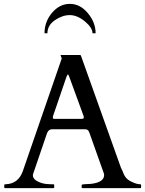

<svg xmlns="http://www.w3.org/2000/svg" viewBox="-20 -972 751 992"><path d="M260 -4Q260 0 256 0H6Q2 0 2 -4V-16Q2 -20 9 -20Q76 -22 99 -91L298 -667Q299 -668 299 -670L293 -686Q293 -688 295 -688H393Q394 -688 395.5 -687.5Q397 -687 398 -685L605 -105Q612 -92 616 -81Q620 -70 625 -62Q637 -42 664 -31Q687 -20 705 -20Q709 -20 709 -15V-4Q709 0 705 0H406Q402 0 402 -4V-16Q402 -20 420 -20.5Q438 -21 450 -22Q518 -30 518 -68Q518 -71 517 -75L443 -283Q443 -284 441 -288Q436 -304 421 -304H248Q233 -304 225 -288Q223 -285 223 -284L150 -70V-65Q150 -53 163 -42Q193 -20 243 -20H256Q260 -20 260 -16ZM404 -358Q413 -358 413 -366Q413 -370 411 -375L338 -575Q333 -588 331 -588Q329 -588 323 -574L255 -375Q253 -370 253 -364Q253 -358 260 -358ZM474 -800H458Q458 -829 418.5 -861.5Q379 -894 340.5 -894Q302 -894 263.5 -867.5Q225 -841 225 -800H210Q210 -860 249 -906Q288 -952 341 -952Q394 -952 434 -904Q474 -856 474 -800Z"/></svg>

Font: Cardo
Style: Regular
Weight: 400
Designer: David J. Perry
Foundry: David J. Perry
Version: Version 1.0451